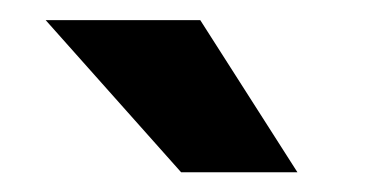

<svg xmlns="http://www.w3.org/2000/svg" viewBox="-20 -770 371 191"><path d="M275.9 -598.6H160.2L25.4 -750H179.2Z"/></svg>

Font: Robotiche
Style: Bold
Weight: 700
Designer: Google
Version: Version 2.001150; 2014